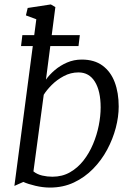

<svg xmlns="http://www.w3.org/2000/svg" viewBox="-20 -837 597 867"><path d="M187.5 -477.5Q203 -499.5 227.2 -520.2Q251.5 -541 282.5 -554.5Q313.5 -568 349.5 -568Q406 -568 443 -540.8Q480 -513.5 498 -465.8Q516 -418 516 -356Q516 -310 502.8 -259.5Q489.5 -209 463.8 -161Q438 -113 400.2 -74.5Q362.5 -36 313.8 -13Q265 10 205.5 10Q174 10 140 2Q106 -6 85.5 -15.5L45 2.5L144 -750L97 -767.5L105 -801L209.5 -817L230 -805ZM131 -63Q148 -49.5 170.8 -44.2Q193.5 -39 216.5 -39Q261 -39 296 -59Q331 -79 357 -112.2Q383 -145.5 400.2 -186.5Q417.5 -227.5 426 -270.5Q434.5 -313.5 434.5 -351.5Q434.5 -426 408.5 -468Q382.5 -510 334.5 -510Q299 -510 267.8 -493.2Q236.5 -476.5 213.2 -453Q190 -429.5 177.5 -409ZM81 -678.5H340.5L334.5 -629H75Z"/></svg>

Font: Merriweather Light
Style: Italic
Weight: 300
Italic angle: -7.8°
Designer: Eben Sorkin
Foundry: Eben Sorkin
Version: Version 2.101